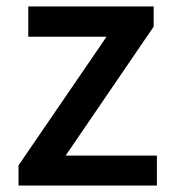

<svg xmlns="http://www.w3.org/2000/svg" viewBox="-20 -571 531 591"><path d="M37 0H463V-92H182L453 -489V-551H67V-458H308L37 -62Z"/></svg>

Font: Noto Sans CJK SC Medium
Style: Regular
Weight: 500
Designer: Ryoko NISHIZUKA 西塚涼子 (kana, bopomofo & ideographs); Paul D. Hunt (Latin, Greek & Cyrillic); Sandoll Communications 산돌커뮤니
Foundry: Adobe
Version: Version 2.004;hotconv 1.0.118;makeotfexe 2.5.65603